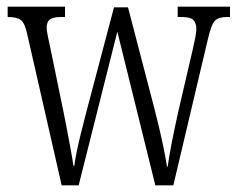

<svg xmlns="http://www.w3.org/2000/svg" viewBox="-20 -556 711 576"><path d="M62 -452Q55 -486 43 -495.5Q31 -505 4 -505H3V-536H175V-505H163Q139 -505 129.5 -497.5Q120 -490 120 -473Q120 -465 123.5 -447.5Q127 -430 130 -417L170 -223Q175 -199 181 -167Q187 -135 192.5 -105.5Q198 -76 200 -59H203Q205 -76 211 -105Q217 -134 225 -165Q233 -196 239 -220L322 -534H364L443 -231Q449 -208 457 -174.5Q465 -141 471.5 -108.5Q478 -76 481 -56H483Q487 -85 495 -126.5Q503 -168 515 -222L559 -411Q563 -428 566 -444Q569 -460 569 -469Q569 -487 560 -496Q551 -505 526 -505H513V-536H670V-505H662Q636 -505 625 -494Q614 -483 604 -440L500 0H446L332 -461L216 0H165Z"/></svg>

Font: Noto Serif Ethiopic ExtraCondensed Light
Style: Regular
Weight: 300
Width: 2
Designer: Monotype Design Team
Foundry: Monotype Imaging Inc.
Version: Version 2.102; ttfautohint (v1.8.4.7-5d5b)